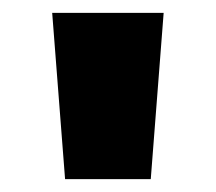

<svg xmlns="http://www.w3.org/2000/svg" viewBox="-20 -820 335 298"><path d="M81 -542 61 -800H234L214 -542Z"/></svg>

Font: Noto Sans Tamil SemiCondensed Black
Style: Regular
Weight: 900
Width: 4
Designer: Jelle Bosma - Monotype Design Team
Foundry: Monotype Imaging Inc.
Version: Version 2.004; ttfautohint (v1.8.4.7-5d5b)